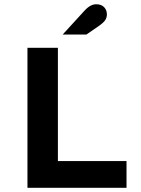

<svg xmlns="http://www.w3.org/2000/svg" viewBox="-20 -896 672 916"><path d="M111 0V-668H256.2V-127.7H583.6V0ZM279 -731.2 379.2 -840.8Q395.6 -859.3 409.9 -867.5Q424.3 -875.7 439 -875.7Q463.3 -875.7 476.6 -861.9Q490 -848.1 490 -827.5Q490 -812.9 482.5 -800.8Q474.9 -788.6 451.7 -772.2L392.1 -731.2Z"/></svg>

Font: Atkinson Hyperlegible Mono ExtraLight
Style: Regular
Weight: 200
Monospace: yes
Designer: Elliott Scott, Megan Eiswerth, Linus Boman, Theodore Petrosky, Letters from Sweden
Foundry: Applied Design Works, Letters from Sweden
Version: Version 2.001